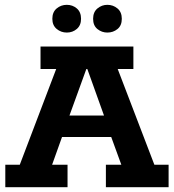

<svg xmlns="http://www.w3.org/2000/svg" viewBox="-20 -776 721 796"><path d="M2 0V-93H62L213 -490H148V-583H533V-490H468L620 -93H679V0H419V-93H483L428 -244L470 -208H212L250 -244L196 -93H260V0ZM256 -264 235 -297H442L423 -264L342 -490H338ZM257 -641Q233 -641 215 -656Q197 -671 197 -698Q197 -726 215 -741Q233 -756 257 -756Q281 -756 298.5 -741Q316 -726 316 -698Q316 -671 298.5 -656Q281 -641 257 -641ZM425 -641Q402 -641 384 -655.5Q366 -670 366 -698Q366 -726 384 -741Q402 -756 425 -756Q449 -756 467 -741Q485 -726 485 -698Q485 -670 467 -655.5Q449 -641 425 -641Z"/></svg>

Font: Rokkitt SemiBold
Style: Bold
Weight: 700
Version: Version 3.103